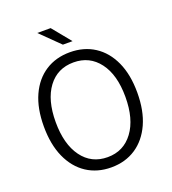

<svg xmlns="http://www.w3.org/2000/svg" viewBox="-150 -944 954 1068"><g transform="rotate(-20 326.5 -410.0)"><path d="M326.2 12.2Q243.2 12.2 180.9 -28.8Q118.7 -69.8 84.2 -146.5Q49.8 -223.1 49.8 -330.1Q49.8 -437 84.2 -512.7Q118.7 -588.4 180.9 -628.7Q243.2 -668.9 326.2 -668.9Q409.2 -668.9 471.4 -628.7Q533.7 -588.4 568.4 -512.5Q603 -436.5 603 -330.1Q603 -223.1 568.4 -146.5Q533.7 -69.8 471.4 -28.8Q409.2 12.2 326.2 12.2ZM326.2 -48.3Q420.9 -48.3 476.8 -123.8Q532.7 -199.2 532.7 -330.1Q532.7 -460.9 476.8 -534.9Q420.9 -608.9 326.2 -608.9Q230.5 -608.9 175.3 -534.9Q120.1 -460.9 120.1 -330.1Q120.1 -199.2 175.3 -123.8Q230.5 -48.3 326.2 -48.3ZM305.2 -721.7 193.4 -831.5H272.5L362.3 -721.7Z"/></g></svg>

Font: Varta Light Light
Style: Regular
Weight: 300
Version: Version 1.004